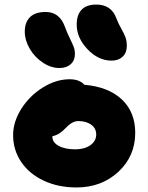

<svg xmlns="http://www.w3.org/2000/svg" viewBox="-20 -868 646 836"><path d="M465.8 -604Q408.2 -604 361.1 -653.6Q314 -703.1 314 -761.2Q314 -802.7 335 -825.4Q356 -848.1 399.9 -848.1Q464.8 -848.1 486.8 -788.1Q495.1 -766.1 507.6 -744.1Q520 -722.2 526.1 -706.3Q532.2 -690.4 532.2 -668Q532.2 -638.7 514.2 -621.3Q496.1 -604 465.8 -604ZM238.8 -571.8Q201.7 -571.8 166.3 -595.5Q130.9 -619.1 109.4 -656Q87.9 -692.9 87.9 -730Q87.9 -770.5 110.4 -793.2Q132.8 -815.9 179.2 -815.9Q239.7 -815.9 263.2 -750Q272 -725.6 283.7 -701.9Q295.4 -678.2 300.8 -664.1Q306.2 -649.9 306.2 -632.8Q306.2 -605 287.8 -588.4Q269.5 -571.8 238.8 -571.8ZM313 -51.8Q233.9 -51.8 170.9 -81.1Q107.9 -110.4 72.5 -162.6Q37.1 -214.8 37.1 -279.8Q37.1 -337.9 73.2 -394.8Q109.4 -451.7 167 -487.3Q224.6 -522.9 283.2 -522.9Q326.2 -522.9 347.2 -499Q452.6 -489.7 510.7 -434.8Q568.8 -379.9 568.8 -290Q568.8 -188 495.4 -119.9Q421.9 -51.8 313 -51.8ZM208 -272.9Q208 -248 235.4 -232.9Q262.7 -217.8 308.1 -217.8Q348.1 -217.8 373.5 -235.8Q398.9 -253.9 398.9 -282.2Q398.9 -309.1 377.2 -325Q355.5 -340.8 320.8 -340.8Q308.6 -340.8 297.1 -335Q285.6 -329.1 278.8 -323Q272 -316.9 255.9 -300.8Q232.9 -279.3 208 -274.9Z"/></svg>

Font: Shantell Sans Irregular Bouncy
Style: Regular
Weight: 800
Designer: Stephen Nixon, Anya Danilova, Shantell Martin
Foundry: Arrow Type
Version: Version 1.006;[9816181b4]